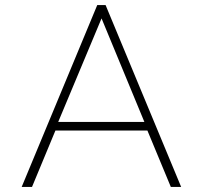

<svg xmlns="http://www.w3.org/2000/svg" viewBox="-20 -742 805 762"><path d="M699 0H658L565 -224H200L107 0H66L366 -722H399ZM553 -258 383 -669 211 -258Z"/></svg>

Font: SUIT Variable
Style: Regular
Weight: 400
Designer: Sunn Youn; Korean Glyphs from Source Han Sans (Sandoll Communications; Soo-young Jang, Joo-yeon Kang)
Foundry: Sunn
Version: Version 1.150;FEAKit 1.0